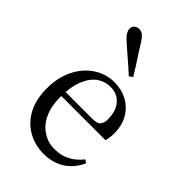

<svg xmlns="http://www.w3.org/2000/svg" viewBox="-223 -821 919 919"><g transform="rotate(45 236.5 -361.5)"><path d="M256 12Q296 12 329 -1Q362 -13 388 -38Q413 -62 431 -100L415 -111Q389 -78 356 -60Q322 -41 276 -41Q230 -41 195 -65Q159 -88 139 -132Q119 -175 119 -236Q119 -311 139 -356Q158 -401 189 -422Q220 -442 253 -442Q285 -442 308 -428Q331 -413 344 -386Q356 -359 356 -322Q356 -298 345 -285Q334 -272 302 -272H73V-244H418Q421 -254 423 -267Q425 -280 425 -296Q425 -351 402 -390Q379 -429 340 -450Q301 -471 253 -471Q197 -471 149 -440Q101 -409 73 -353Q44 -296 44 -221Q44 -148 71 -96Q98 -44 147 -16Q195 12 256 12ZM298 -552Q284 -574 269 -599Q253 -623 237 -648Q221 -673 207 -696Q193 -718 181 -727Q168 -735 156 -735Q143 -735 133 -727Q122 -719 122 -702Q122 -692 129 -680Q135 -668 155 -650Q176 -632 197 -613Q218 -594 240 -576Q261 -557 281 -539Z"/></g></svg>

Font: Source Serif 4 48pt
Style: Regular
Weight: 400
Designer: Frank Grie√ühammer
Foundry: Adobe Systems Incorporated
Version: Version 4.004;hotconv 1.0.116;makeotfexe 2.5.65601